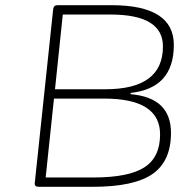

<svg xmlns="http://www.w3.org/2000/svg" viewBox="-20 -720 740 740"><path d="M129 0Q112 0 114 -15L185 -685Q187 -700 201 -700H410Q650 -700 650 -547Q650 -380 484 -362L483 -357Q639 -344 639 -208Q639 -99 568 -49.5Q497 0 337 0ZM192 -376H386Q608 -376 608 -541Q608 -664 406 -664H222ZM156 -36H340Q476 -36 536.5 -75Q597 -114 597 -202Q597 -340 382 -340H188Z"/></svg>

Font: Asap Expanded Expanded Thin
Style: Italic
Weight: 100
Width: 7
Italic angle: -6°
Designer: Pablo Cosgaya
Foundry: Omnibus-Type
Version: Version 3.001; ttfautohint (v1.8.4.7-5d5b)